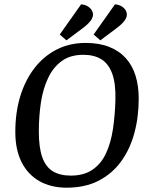

<svg xmlns="http://www.w3.org/2000/svg" viewBox="-20 -859 692 890"><path d="M289 11Q216 11 162.5 -19.5Q109 -50 80 -107.5Q51 -165 51 -248Q51 -338 74 -413Q97 -488 140 -543.5Q183 -599 243 -629.5Q303 -660 377 -660Q440 -660 486.5 -641.5Q533 -623 563.5 -589Q594 -555 608.5 -507.5Q623 -460 623 -402Q623 -316 602.5 -241Q582 -166 540.5 -109.5Q499 -53 436.5 -21Q374 11 289 11ZM308 -45Q369 -45 409 -72.5Q449 -100 471.5 -148.5Q494 -197 503.5 -260.5Q513 -324 515 -395Q517 -472 500 -518Q483 -564 449.5 -584.5Q416 -605 366 -605Q307 -605 267.5 -577Q228 -549 204 -499.5Q180 -450 170 -386Q160 -322 160 -249Q160 -175 176 -130Q192 -85 225 -65Q258 -45 308 -45ZM445 -672 414 -699 513 -839Q532 -837 544 -829.5Q556 -822 562 -812Q568 -802 568 -791Q568 -777 556 -761.5Q544 -746 520 -728ZM288 -672 257 -699 356 -839Q375 -837 387 -829.5Q399 -822 405 -812Q411 -802 411 -791Q411 -777 399 -761.5Q387 -746 363 -728Z"/></svg>

Font: Faustina Medium
Style: Italic
Weight: 500
Italic angle: -8°
Designer: Alfonso Garcia
Foundry: http://www.omnibus-type.com
Version: Version 1.200